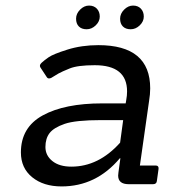

<svg xmlns="http://www.w3.org/2000/svg" viewBox="-20 -661 620 689"><path d="M529 0H442Q404 0 404 -31Q404 -36 405 -42L412 -93H410Q325 8 201 8Q136 8 95.5 -25Q55 -58 55 -114Q55 -204 133.5 -247Q212 -290 347 -290H431L433 -302Q436 -318 436 -333Q436 -427 320 -427Q259 -427 230.5 -415.5Q202 -404 189.5 -397Q177 -390 170.5 -385.5Q164 -381 163 -381Q152 -377 148 -384L125 -419Q120 -427 129 -435.5Q138 -444 154.5 -455.5Q171 -467 222 -483Q273 -499 333 -499Q519 -499 519 -344Q519 -323 515 -299L482 -67H539Q550 -67 549 -55L543 -12Q542 0 529 0ZM343 -230Q251 -230 212 -216.5Q173 -203 158 -183.5Q143 -164 143 -133.5Q143 -103 168 -83Q193 -63 236 -63Q334 -63 411 -149L422 -230ZM299.5 -641Q317 -641 327.5 -630Q338 -619 338 -601.5Q338 -584 323.5 -570Q309 -556 291 -556Q273 -556 263 -566Q253 -576 253 -594Q253 -612 267.5 -626.5Q282 -641 299.5 -641ZM457.5 -641Q475 -641 485.5 -630Q496 -619 496 -601.5Q496 -584 481.5 -570Q467 -556 449 -556Q431 -556 421 -566Q411 -576 411 -594Q411 -612 425.5 -626.5Q440 -641 457.5 -641Z"/></svg>

Font: Sanchez
Style: Italic
Weight: 400
Designer: Daniel Hernández
Foundry: LatinoType
Version: Version 1.001